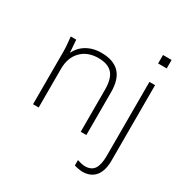

<svg xmlns="http://www.w3.org/2000/svg" viewBox="-203 -857 1193 1238"><g transform="rotate(30 394.0 -238.0)"><path d="M88 0V-392Q88 -418 85.5 -445Q83 -472 80 -500H121L130 -380H118Q139 -443 188.5 -475.5Q238 -508 305 -508Q394 -508 439.5 -462Q485 -416 485 -318V0H443V-314Q443 -395 410 -432Q377 -469 306 -469Q225 -469 177.5 -420Q130 -371 130 -288V0ZM579 218Q569 218 549.5 214.5Q530 211 519 207V167Q530 171 547 175Q564 179 577 179Q624 179 645 148Q666 117 666 51V-500H708V60Q708 138 675 178Q642 218 579 218ZM655 -631V-694H719V-631Z"/></g></svg>

Font: Mulish ExtraLight
Style: Regular
Weight: 200
Designer: Vernon Adams
Foundry: Vernon Adams
Version: Version 3.603